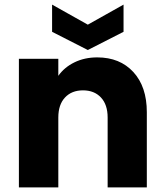

<svg xmlns="http://www.w3.org/2000/svg" viewBox="-20 -813 714 833"><path d="M402 -564Q500 -564 558.5 -500.5Q617 -437 617 -326V0H447V-303Q447 -359 418 -390Q389 -421 340 -421Q291 -421 262 -390Q233 -359 233 -303V0H62V-558H233V-484Q259 -521 303 -542.5Q347 -564 402 -564ZM516 -675 361 -596 206 -675V-793L361 -706L516 -793Z"/></svg>

Font: Fz Poppins
Style: Bold
Weight: 700
Designer: Ninad Kale (Devanagari), Jonny Pinhorn (Latin)
Foundry: Indian Type Foundry
Version: Vit hóa bi Vntype.Com & FontZin.Com